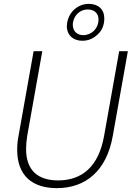

<svg xmlns="http://www.w3.org/2000/svg" viewBox="-20 -967 685 994"><path d="M69 -191C69 -58 147 7 274 7C422 7 532 -81 564 -264L642 -702H597L519 -264C491 -104 404 -33 281 -33C177 -33 115 -84 115 -196C115 -217 117 -239 121 -264L199 -702H154L76 -264C71 -240 69 -216 69 -191ZM326 -832C326 -785 359 -756 406 -756C437 -756 463 -767 486 -789C509 -810 520 -838 520 -872C520 -919 488 -947 440 -947C387 -947 339 -910 328 -851C327 -842 326 -835 326 -832ZM358 -852C366 -892 397 -918 434 -918C467 -918 490 -899 490 -867C490 -819 454 -785 411 -785C379 -785 357 -806 357 -838C357 -844 357 -849 358 -852Z"/></svg>

Font: Momo Neue ExtLt
Style: Italic
Weight: 200
Italic angle: -10°
Designer: Ninad Kale (Devanagari), Jonny Pinhorn (Latin)
Foundry: Indian Type Foundry
Version: 4.004